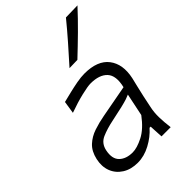

<svg xmlns="http://www.w3.org/2000/svg" viewBox="-230 -875 983 983"><g transform="rotate(-45 261.0 -384.0)"><path d="M171 10Q122 10 87.8 -11.8Q53.5 -33.5 39.2 -70.2Q25 -107 35 -152.5Q45.5 -199 73 -224.5Q100.5 -250 138.5 -262.8Q176.5 -275.5 218 -283L392.5 -315.5Q409 -385 379.5 -416.8Q350 -448.5 286.5 -448.5Q266.5 -448.5 220 -437.5Q173.5 -426.5 116.5 -406L127 -474Q151 -480 182 -487.5Q213 -495 244.2 -500.8Q275.5 -506.5 300 -506.5Q395 -506.5 435 -454Q475 -401.5 457 -317Q452 -295 445.5 -269Q439 -243 432 -210.5L418.5 -146Q411.5 -114 412.2 -78Q413 -42 418.5 0H352L348 -74.5H340Q309 -39 263.2 -14.5Q217.5 10 171 10ZM190 -46Q221.5 -46 267 -69Q312.5 -92 356 -150.5L381.5 -273Q372 -268.5 357 -263.5Q342 -258.5 313 -251.5Q284 -244.5 233 -234Q183.5 -224 146.5 -207.8Q109.5 -191.5 101 -149Q90.5 -97 116.5 -71.5Q142.5 -46 190 -46ZM266 -580Q310.5 -629.5 353.5 -678.5Q396.5 -727.5 436.5 -776.5L522 -778.5Q475.5 -728 425.8 -679Q376 -630 324.5 -581.5Z"/></g></svg>

Font: Commissioner Flair Light
Style: Italic
Weight: 300
Italic angle: -12°
Designer: Kostas Bartsokas
Foundry: Kostas Bartsokas
Version: Version 1.000; ttfautohint (v1.8.3)